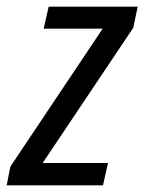

<svg xmlns="http://www.w3.org/2000/svg" viewBox="-45 -556 433 576"><path d="M-25 0H264L279 -67H83L355 -473L368 -536H101L86 -470H263L-14 -56Z"/></svg>

Font: Noto Sans Display SemiCondensed
Style: Italic
Weight: 400
Width: 4
Italic angle: -12°
Designer: Monotype Design Team
Foundry: Monotype Imaging Inc.
Version: Version 1.900